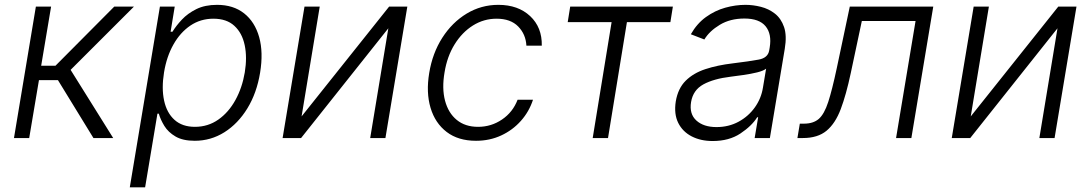

<svg xmlns="http://www.w3.org/2000/svg" viewBox="-20 -573 4524 797"><path d="M38 0 128.9 -545.5H192.1L150.9 -300.1H210.2L454.2 -545.5H535.9L273.1 -283L449.9 0H367.9L220.5 -240.4H141.7L101.2 0Z M518.8 204.5 643.8 -545.5H705.3L688.2 -441.4H696Q710.9 -465.9 735.1 -491.7Q759.2 -517.4 795.1 -535.2Q831 -552.9 881 -552.9Q948.5 -552.9 993.3 -517.6Q1038 -482.2 1055.8 -419Q1073.5 -355.8 1059.7 -271.3Q1045.8 -186.8 1006.9 -123.2Q968 -59.7 911.6 -24.1Q855.1 11.4 788.4 11.4Q739 11.4 708.6 -6.4Q678.3 -24.1 662.3 -50.2Q646.3 -76.3 639.2 -101.2H633.5L582.4 204.5ZM660.9 -272.4Q650.2 -206.7 661.2 -155.5Q672.2 -104.4 704.4 -75.5Q736.5 -46.5 789.1 -46.5Q843.4 -46.5 886.2 -76.5Q929 -106.5 957.2 -157.7Q985.4 -208.8 996.1 -272.4Q1006.4 -335.2 995.7 -385.7Q985.1 -436.1 952.9 -465.7Q920.8 -495.4 865.8 -495.4Q812.5 -495.4 770.2 -466.8Q728 -438.2 699.8 -388Q671.5 -337.7 660.9 -272.4Z M1231.9 -89.8 1595.2 -545.5H1670.8L1579.9 0H1516.7L1592 -455.6L1229.8 0H1153.1L1244 -545.5H1307.2Z M1956 11.4Q1882.1 11.4 1834.2 -25.2Q1786.2 -61.8 1767.2 -125.5Q1748.2 -189.3 1761.7 -270.2Q1775.2 -352.6 1816.1 -416.4Q1856.9 -480.1 1917.1 -516.5Q1977.3 -552.9 2048.7 -552.9Q2130.7 -552.9 2180.6 -506.2Q2230.5 -459.5 2229 -383.5H2165.1Q2162.6 -430.8 2131 -463.1Q2099.4 -495.4 2041.2 -495.4Q1988.3 -495.4 1943.2 -467.2Q1898.1 -438.9 1867 -388.7Q1835.9 -338.4 1825.3 -272.4Q1813.9 -206 1827.4 -155Q1840.9 -104 1875.9 -75.3Q1910.9 -46.5 1964.5 -46.5Q2019.2 -46.5 2063.9 -76.9Q2108.7 -107.2 2128.6 -159.1H2192.5Q2176.5 -109.7 2142.2 -71.2Q2108 -32.7 2060.4 -10.7Q2012.8 11.4 1956 11.4Z M2336.6 -481.2 2346.9 -545.5H2773.1L2762.8 -481.2H2582.4L2503.9 0H2440.3L2518.8 -481.2Z M2938.2 12.4Q2888.8 12.4 2851.2 -6.9Q2813.6 -26.3 2795.3 -63Q2777 -99.8 2785.2 -152.3Q2794.4 -206.3 2826.5 -238.1Q2858.7 -269.9 2908.7 -286.2Q2958.8 -302.6 3021.7 -310Q3091.3 -318.5 3129.4 -325.6Q3167.6 -332.7 3172.9 -363.3L3175.1 -376.1Q3184.3 -431.8 3158 -464Q3131.7 -496.1 3070 -496.1Q3011 -496.1 2967.9 -470Q2924.7 -443.9 2903.8 -409.1L2847.7 -430.8Q2873.2 -475.5 2910.5 -502.3Q2947.8 -529.1 2990.4 -541Q3033 -552.9 3074.6 -552.9Q3105.8 -552.9 3138.3 -544.7Q3170.8 -536.6 3196.6 -516.5Q3222.3 -496.4 3234.6 -460.9Q3246.8 -425.4 3237.6 -370.4L3175.8 0H3112.6L3127.1 -86.3H3123.2Q3100.5 -50.1 3053.4 -18.8Q3006.4 12.4 2938.2 12.4ZM2954.2 -45.5Q3004.6 -45.5 3045.6 -67.6Q3086.6 -89.8 3113.3 -127.1Q3139.9 -164.4 3147 -209.2L3160.2 -288Q3149.5 -279.1 3122.9 -272.5Q3096.2 -266 3065.9 -261.7Q3035.5 -257.5 3013.1 -254.6Q2942.5 -246.1 2899.7 -222.7Q2856.9 -199.2 2848.7 -149.5Q2840.6 -100.1 2870.6 -72.8Q2900.6 -45.5 2954.2 -45.5Z M3290.1 0 3300.1 -59.7H3317.1Q3356.2 -59.7 3378.9 -79.5Q3401.6 -99.4 3418 -149.7Q3434.3 -199.9 3453.5 -290.1L3507.5 -545.5H3854L3763.1 0H3699.6L3780.5 -485.8H3557.5L3511.4 -268.8Q3492.5 -180 3470 -120.2Q3447.4 -60.4 3410.9 -30.2Q3374.3 0 3312.9 0Z M4009.6 -89.8 4372.9 -545.5H4448.5L4357.6 0H4294.4L4369.7 -455.6L4007.5 0H3930.8L4021.7 -545.5H4084.9Z"/></svg>

Font: Inter Light  BETA
Style: Italic
Weight: 300
Italic angle: 9.39999°
Designer: Rasmus Andersson
Foundry: rsms
Version: Version 3.011;git-f93a4a705